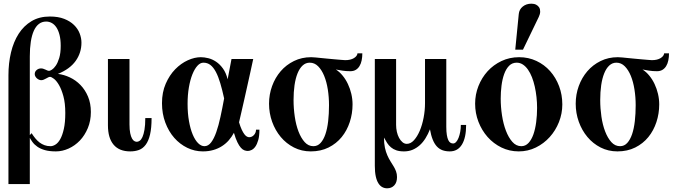

<svg xmlns="http://www.w3.org/2000/svg" viewBox="-20 -811 3672 1044"><path d="M474.1 -202.1Q474.1 -249 458.5 -285.9Q442.9 -322.8 417.5 -348.9Q392.1 -375 359.9 -390.1Q327.6 -405.3 294.9 -409.2Q359.9 -435.5 391.4 -479.7Q422.9 -523.9 422.9 -579.1Q422.9 -604 413.1 -629.4Q403.3 -654.8 382.3 -675.3Q361.3 -695.8 328.9 -708.5Q296.4 -721.2 251 -721.2Q193.8 -721.2 151.6 -696Q109.4 -670.9 81.5 -627.4Q53.7 -584 39.8 -525.9Q25.9 -467.8 25.9 -401.9V189.9H142.1V-504.9Q142.1 -548.8 147.5 -583.7Q152.8 -618.7 163.8 -643.3Q174.8 -668 191.7 -680.9Q208.5 -693.8 231 -693.8Q247.1 -693.8 261.5 -686Q275.9 -678.2 286.6 -662.1Q297.4 -646 303.7 -621.1Q310.1 -596.2 310.1 -562Q310.1 -522 302 -495.6Q293.9 -469.2 283.2 -453.9Q272.5 -438.5 262.2 -432.1Q252 -425.8 247.1 -425.8Q242.7 -425.8 237.8 -427.7Q232.9 -429.7 227.3 -432.4Q221.7 -435.1 215.6 -437Q209.5 -439 203.1 -439Q189.5 -439 179.2 -430.2Q168.9 -421.4 168.9 -408.2Q168.9 -401.4 172.4 -395.3Q175.8 -389.2 180.9 -384.8Q186 -380.4 192.1 -377.7Q198.2 -375 204.1 -375Q211.4 -375 217.8 -377.9Q224.1 -380.9 230.2 -384Q236.3 -387.2 241.7 -390.1Q247.1 -393.1 252 -393.1Q259.3 -393.1 273.2 -382.6Q287.1 -372.1 300.8 -348.6Q314.5 -325.2 324.7 -287.8Q335 -250.5 335 -196.8Q335 -144.5 327.1 -109.9Q319.3 -75.2 307.6 -54.4Q295.9 -33.7 281.7 -24.9Q267.6 -16.1 254.9 -16.1Q236.8 -16.1 222.2 -21.5Q207.5 -26.9 195.3 -36.1Q183.1 -45.4 172.4 -58.3Q161.6 -71.3 151.9 -86.9L137.2 -70.8Q145 -54.7 155.8 -39.8Q166.5 -24.9 183.3 -13.2Q200.2 -1.5 224.6 5.4Q249 12.2 284.2 12.2Q318.8 12.2 353 -3.2Q387.2 -18.6 414.1 -46.6Q440.9 -74.7 457.5 -114.3Q474.1 -153.8 474.1 -202.1Z M804.2 -168.9H770Q770 -130.4 765.6 -105.5Q761.2 -80.6 754.6 -65.9Q748 -51.3 739.7 -45.7Q731.4 -40 724.1 -40Q717.8 -40 710.7 -43.7Q703.6 -47.4 697.8 -57.9Q691.9 -68.4 688 -86.9Q684.1 -105.5 684.1 -134.8V-490.2H566.9V-129.9Q566.9 -60.5 597.7 -24.2Q628.4 12.2 688 12.2Q714.4 12.2 735.6 4.4Q756.8 -3.4 772.2 -23.9Q787.6 -44.4 795.9 -79.6Q804.2 -114.7 804.2 -168.9Z M1390.6 -106H1372.1Q1372.1 -89.4 1361.1 -77.1Q1350.1 -64.9 1335 -64.9Q1329.1 -64.9 1322.5 -68.4Q1315.9 -71.8 1308.8 -81.1Q1301.8 -90.3 1294.4 -106Q1287.1 -121.6 1279.8 -146Q1284.2 -164.6 1291.7 -197.3Q1299.3 -230 1307.9 -268.3Q1316.4 -306.6 1325.2 -345.9Q1334 -385.3 1341.1 -417.5Q1348.1 -449.7 1352.5 -470Q1356.9 -490.2 1356.9 -490.2H1238.8L1217.8 -379.9Q1209 -415.5 1192.1 -438.7Q1175.3 -461.9 1154.8 -475.6Q1134.3 -489.3 1112.5 -494.6Q1090.8 -500 1071.8 -500Q1038.1 -500 1001 -483.2Q963.9 -466.3 932.6 -434.3Q901.4 -402.3 881.1 -355.7Q860.8 -309.1 860.8 -250Q860.8 -192.9 878.9 -144.5Q897 -96.2 927.5 -61.5Q958 -26.9 998.3 -7.3Q1038.6 12.2 1083 12.2Q1114.3 12.2 1140.1 4.6Q1166 -2.9 1187 -16.4Q1208 -29.8 1224.1 -48.3Q1240.2 -66.9 1252 -88.9Q1261.2 -57.1 1270.8 -37.6Q1280.3 -18.1 1289.8 -7.6Q1299.3 2.9 1308.8 6.3Q1318.4 9.8 1327.6 9.8Q1336.9 9.8 1348.1 4.4Q1359.4 -1 1368.7 -14.2Q1377.9 -27.3 1384.3 -49.6Q1390.6 -71.8 1390.6 -106ZM1198.7 -275.9Q1189 -222.7 1178.7 -175.3Q1168.5 -127.9 1156 -92.5Q1143.6 -57.1 1127.9 -36.6Q1112.3 -16.1 1091.8 -16.1Q1073.7 -16.1 1057.1 -32.7Q1040.5 -49.3 1027.8 -79.6Q1015.1 -109.9 1007.6 -152.3Q1000 -194.8 1000 -246.1Q1000 -294.9 1007.1 -335.9Q1014.2 -377 1026.1 -406.7Q1038.1 -436.5 1053.5 -453.4Q1068.8 -470.2 1085.9 -470.2Q1107.9 -470.2 1124.3 -457.5Q1140.6 -444.8 1153.8 -419.9Q1167 -395 1177.7 -358.9Q1188.5 -322.8 1198.7 -275.9Z M1950.2 -521H1923.8Q1922.4 -505.9 1904.3 -494.9Q1886.2 -483.9 1856.9 -483.9Q1852.1 -483.9 1836.2 -485.4Q1820.3 -486.8 1799.8 -488.5Q1779.3 -490.2 1757.8 -492.4Q1736.3 -494.6 1720.2 -496.1Q1709 -497.1 1696.8 -498.5Q1684.6 -500 1671.9 -500Q1620.6 -500 1578.4 -479.2Q1536.1 -458.5 1506.1 -423.6Q1476.1 -388.7 1459.5 -343Q1442.9 -297.4 1442.9 -247.1Q1442.9 -195.8 1459.7 -148.9Q1476.6 -102.1 1506.6 -66.2Q1536.6 -30.3 1578.4 -9Q1620.1 12.2 1669.9 12.2Q1724.1 12.2 1766.6 -9Q1809.1 -30.3 1837.9 -65.7Q1866.7 -101.1 1881.8 -147.2Q1897 -193.4 1897 -243.2Q1897 -272 1890.4 -300.3Q1883.8 -328.6 1871.8 -354Q1859.9 -379.4 1843 -399.9Q1826.2 -420.4 1806.2 -433.1Q1821.8 -430.2 1841.3 -427Q1860.8 -423.8 1884.8 -423.8Q1902.3 -423.8 1914.6 -431.2Q1926.8 -438.5 1934.8 -451.7Q1942.9 -464.8 1946.5 -482.7Q1950.2 -500.5 1950.2 -521ZM1769 -238.8Q1769 -192.9 1764.4 -152.3Q1759.8 -111.8 1749.5 -81.5Q1739.3 -51.3 1723.1 -33.7Q1707 -16.1 1684.1 -16.1Q1656.7 -16.1 1636.7 -38.3Q1616.7 -60.5 1603 -96.2Q1589.4 -131.8 1582.8 -176.8Q1576.2 -221.7 1576.2 -267.1Q1576.2 -310.5 1581.5 -347.7Q1586.9 -384.8 1597.9 -412.1Q1608.9 -439.5 1625.5 -454.8Q1642.1 -470.2 1664.1 -470.2Q1690.4 -470.2 1710 -450.4Q1729.5 -430.7 1742.7 -398.4Q1755.9 -366.2 1762.5 -324.5Q1769 -282.7 1769 -238.8Z M2514.6 -131.8H2485.8Q2485.8 -111.8 2482.4 -93.8Q2479 -75.7 2473.4 -61.5Q2467.8 -47.4 2460.2 -39.1Q2452.6 -30.8 2443.8 -30.8Q2436 -30.8 2429.2 -34.9Q2422.4 -39.1 2417.5 -49.3Q2412.6 -59.6 2409.7 -77.1Q2406.7 -94.7 2406.7 -122.1V-490.2H2291V-250Q2291 -210.4 2283.4 -171.1Q2275.9 -131.8 2262.5 -100.1Q2249 -68.4 2231 -48.6Q2212.9 -28.8 2191.9 -28.8Q2179.2 -28.8 2168.5 -37.8Q2157.7 -46.9 2149.9 -61.3Q2142.1 -75.7 2137.9 -94.2Q2133.8 -112.8 2133.8 -131.8V-490.2H2018.1V90.8Q2018.1 124.5 2023.2 147.9Q2028.3 171.4 2037.6 185.8Q2046.9 200.2 2058.8 206.5Q2070.8 212.9 2085 212.9Q2108.9 212.9 2123.8 197Q2138.7 181.2 2138.7 151.9Q2138.7 134.8 2133.5 120.8Q2128.4 106.9 2120.4 93.8Q2112.3 80.6 2103.3 66.2Q2094.2 51.8 2086.2 33.7Q2078.1 15.6 2073 -7.8Q2067.9 -31.2 2067.9 -63Q2076.2 -47.4 2085 -33.7Q2093.8 -20 2106 -9.8Q2118.2 0.5 2135 6.3Q2151.9 12.2 2176.8 12.2Q2202.6 12.2 2223.9 3.2Q2245.1 -5.9 2262.7 -21.7Q2280.3 -37.6 2293.9 -59.6Q2307.6 -81.5 2317.9 -107.9Q2323.7 -74.7 2333 -51.8Q2342.3 -28.8 2355.5 -14.6Q2368.7 -0.5 2386.2 5.9Q2403.8 12.2 2425.8 12.2Q2468.8 12.2 2491.7 -24.9Q2514.6 -62 2514.6 -131.8Z M3037.6 -243.2Q3037.6 -295.9 3020 -342.5Q3002.4 -389.2 2971.2 -424.3Q2939.9 -459.5 2896.7 -479.7Q2853.5 -500 2802.7 -500Q2751 -500 2707 -479.2Q2663.1 -458.5 2631.3 -423.6Q2599.6 -388.7 2581.5 -343Q2563.5 -297.4 2563.5 -247.1Q2563.5 -195.8 2581.5 -148.9Q2599.6 -102.1 2631.3 -66.2Q2663.1 -30.3 2706.5 -9Q2750 12.2 2800.8 12.2Q2850.6 12.2 2893.8 -9Q2937 -30.3 2969 -65.7Q3001 -101.1 3019.3 -147.2Q3037.6 -193.4 3037.6 -243.2ZM2900.4 -224.1Q2900.4 -184.6 2895.5 -147Q2890.6 -109.4 2880.4 -80.3Q2870.1 -51.3 2853.8 -33.7Q2837.4 -16.1 2814.5 -16.1Q2786.6 -16.1 2765.9 -39.6Q2745.1 -63 2731 -100.1Q2716.8 -137.2 2709.7 -183.3Q2702.6 -229.5 2702.6 -274.9Q2702.6 -310.5 2707 -345.5Q2711.4 -380.4 2721.4 -408.2Q2731.4 -436 2748 -453.1Q2764.6 -470.2 2789.6 -470.2Q2807.6 -470.2 2823 -460.2Q2838.4 -450.2 2850.8 -432.4Q2863.3 -414.6 2872.6 -390.9Q2881.8 -367.2 2887.9 -339.8Q2894 -312.5 2897.2 -283Q2900.4 -253.4 2900.4 -224.1ZM2909.7 -719.2Q2917 -734.4 2917.2 -747.6Q2917.5 -760.7 2911.9 -770.3Q2906.2 -779.8 2895.3 -785.4Q2884.3 -791 2869.6 -791Q2841.8 -791 2822.5 -775.4Q2803.2 -759.8 2800.8 -734.9L2781.7 -541H2823.7Z M3617.7 -521H3591.3Q3589.8 -505.9 3571.8 -494.9Q3553.7 -483.9 3524.4 -483.9Q3519.5 -483.9 3503.7 -485.4Q3487.8 -486.8 3467.3 -488.5Q3446.8 -490.2 3425.3 -492.4Q3403.8 -494.6 3387.7 -496.1Q3376.5 -497.1 3364.3 -498.5Q3352.1 -500 3339.4 -500Q3288.1 -500 3245.8 -479.2Q3203.6 -458.5 3173.6 -423.6Q3143.6 -388.7 3127 -343Q3110.4 -297.4 3110.4 -247.1Q3110.4 -195.8 3127.2 -148.9Q3144 -102.1 3174.1 -66.2Q3204.1 -30.3 3245.8 -9Q3287.6 12.2 3337.4 12.2Q3391.6 12.2 3434.1 -9Q3476.6 -30.3 3505.4 -65.7Q3534.2 -101.1 3549.3 -147.2Q3564.5 -193.4 3564.5 -243.2Q3564.5 -272 3557.9 -300.3Q3551.3 -328.6 3539.3 -354Q3527.3 -379.4 3510.5 -399.9Q3493.7 -420.4 3473.6 -433.1Q3489.3 -430.2 3508.8 -427Q3528.3 -423.8 3552.2 -423.8Q3569.8 -423.8 3582 -431.2Q3594.2 -438.5 3602.3 -451.7Q3610.4 -464.8 3614 -482.7Q3617.7 -500.5 3617.7 -521ZM3436.5 -238.8Q3436.5 -192.9 3431.9 -152.3Q3427.2 -111.8 3417 -81.5Q3406.7 -51.3 3390.6 -33.7Q3374.5 -16.1 3351.6 -16.1Q3324.2 -16.1 3304.2 -38.3Q3284.2 -60.5 3270.5 -96.2Q3256.8 -131.8 3250.2 -176.8Q3243.7 -221.7 3243.7 -267.1Q3243.7 -310.5 3249 -347.7Q3254.4 -384.8 3265.4 -412.1Q3276.4 -439.5 3293 -454.8Q3309.6 -470.2 3331.5 -470.2Q3357.9 -470.2 3377.4 -450.4Q3397 -430.7 3410.2 -398.4Q3423.3 -366.2 3429.9 -324.5Q3436.5 -282.7 3436.5 -238.8Z"/></svg>

Font: Galatia SIL
Style: Bold
Weight: 700
Designer: Development by SIL's NRSI team
Version: Version 2.1